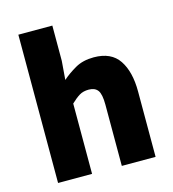

<svg xmlns="http://www.w3.org/2000/svg" viewBox="-105 -785 787 873"><g transform="rotate(-15 288.5 -349.0)"><path d="M61 0V-698H221V-532L214 -444Q241 -468 277.5 -489Q314 -510 365 -510Q447 -510 483.5 -455.5Q520 -401 520 -308V0H361V-288Q361 -338 347.5 -356Q334 -374 305 -374Q279 -374 261 -363Q243 -352 221 -331V0Z"/></g></svg>

Font: Source Sans 3 ExtraBold
Style: Regular
Weight: 800
Designer: Paul D. Hunt
Foundry: Adobe
Version: Version 3.052;hotconv 1.1.0;makeotfexe 2.6.0